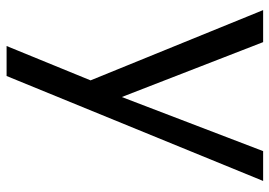

<svg xmlns="http://www.w3.org/2000/svg" viewBox="-142 -446 846 603"><g transform="rotate(90 281.5 -145.0)"><path d="M219.2 257.8H125L232.9 -5.9L12.2 -547.9H112.8L285.2 -104L455.1 -547.9H548.8Z"/></g></svg>

Font: PoppinsZ
Style: Regular
Weight: 400
Designer: Ninad Kale (Devanagari), Jonny Pinhorn (Latin)
Foundry: Indian Type Foundry
Version: Version 3.002;FEAKit 1.0